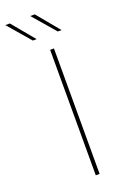

<svg xmlns="http://www.w3.org/2000/svg" viewBox="-225 -872 591 919"><g transform="rotate(-20 70.0 -412.0)"><path d="M113.5 0H94V-639H113.5ZM-44 -823.5 50.5 -709.5V-709H31.5L-67 -823.5ZM83 -823.5 177.5 -709.5V-709H158.5L60 -823.5Z"/></g></svg>

Font: Anek Latin Thin
Style: Regular
Weight: 250
Designer: Yesha Goshar
Foundry: Ek Type
Version: Version 1.003